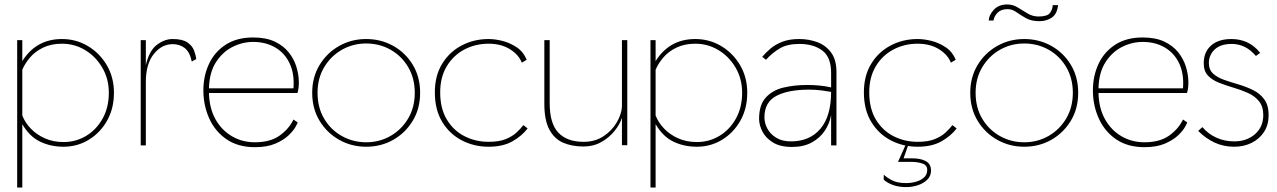

<svg xmlns="http://www.w3.org/2000/svg" viewBox="-20 -652 5726 861"><path d="M57 189V-472H80V-378Q142 -477 258 -477Q321 -477 374 -445.5Q427 -414 459 -359.5Q491 -305 491 -236Q491 -166 460.5 -111.5Q430 -57 378.5 -25.5Q327 6 265 6Q208 6 160.5 -16.5Q113 -39 80 -95V189ZM265 -15Q320 -15 366 -42.5Q412 -70 440 -120Q468 -170 468 -236Q468 -299 438.5 -349Q409 -399 361.5 -427.5Q314 -456 258 -456Q210 -456 173.5 -438.5Q137 -421 114 -393.5Q91 -366 80 -339V-134Q92 -103 117.5 -76Q143 -49 180.5 -32Q218 -15 265 -15Z M611 0V-472H634V-360Q649 -425 683.5 -451Q718 -477 754 -477Q798 -477 820 -462Q842 -447 850 -426Q858 -405 860 -387L840 -376Q831 -419 808.5 -436.5Q786 -454 754 -454Q705 -454 669.5 -409.5Q634 -365 634 -285V0Z M1315 -103Q1315 -101 1305.5 -83.5Q1296 -66 1274 -45Q1252 -24 1215 -8Q1178 8 1123 8Q1048 8 996.5 -27Q945 -62 918.5 -120.5Q892 -179 892 -247Q892 -311 917 -365Q942 -419 992 -451.5Q1042 -484 1115 -484Q1173 -484 1212 -465.5Q1251 -447 1274.5 -417.5Q1298 -388 1308.5 -354.5Q1319 -321 1320 -289Q1321 -257 1314 -235H917Q919 -165 947 -116Q975 -67 1021 -40.5Q1067 -14 1123 -14Q1192 -14 1234 -44Q1276 -74 1296 -116ZM1115 -464Q1068 -464 1023.5 -442Q979 -420 949 -374Q919 -328 917 -256H1296Q1301 -321 1279 -367.5Q1257 -414 1214.5 -439Q1172 -464 1115 -464Z M1622 6Q1556 6 1501 -25Q1446 -56 1413 -110.5Q1380 -165 1380 -236Q1380 -306 1413 -360.5Q1446 -415 1501 -446Q1556 -477 1622 -477Q1688 -477 1743 -446.5Q1798 -416 1831 -361.5Q1864 -307 1864 -236Q1864 -165 1831 -110.5Q1798 -56 1743.5 -25Q1689 6 1622 6ZM1622 -14Q1682 -14 1731.5 -42.5Q1781 -71 1810.5 -121Q1840 -171 1840 -236Q1840 -301 1810.5 -351Q1781 -401 1731.5 -429Q1682 -457 1622 -457Q1563 -457 1513.5 -429Q1464 -401 1434 -351Q1404 -301 1404 -236Q1404 -170 1433.5 -120Q1463 -70 1513 -42Q1563 -14 1622 -14Z M2171 6Q2106 6 2051 -22.5Q1996 -51 1963 -105.5Q1930 -160 1930 -238Q1930 -312 1962.5 -365.5Q1995 -419 2050 -448Q2105 -477 2171 -477Q2200 -477 2233.5 -468.5Q2267 -460 2297 -440Q2327 -420 2342 -384L2320 -371Q2306 -407 2266.5 -431.5Q2227 -456 2171 -456Q2112 -456 2062.5 -430Q2013 -404 1983.5 -355Q1954 -306 1954 -238Q1954 -165 1984 -115.5Q2014 -66 2063.5 -41Q2113 -16 2171 -16Q2218 -16 2247.5 -28Q2277 -40 2295.5 -57Q2314 -74 2327 -91L2346 -76Q2320 -42 2277.5 -18Q2235 6 2171 6Z M2793 -472V-1H2769V-124Q2760 -95 2736 -65Q2712 -35 2676.5 -15Q2641 5 2597 5Q2545 5 2505.5 -12Q2466 -29 2443.5 -71Q2421 -113 2421 -187V-472H2445V-189Q2445 -98 2484 -57Q2523 -16 2597 -16Q2649 -16 2687 -41.5Q2725 -67 2746 -103.5Q2767 -140 2769 -173V-472Z M2897 189V-472H2920V-378Q2982 -477 3098 -477Q3161 -477 3214 -445.5Q3267 -414 3299 -359.5Q3331 -305 3331 -236Q3331 -166 3300.5 -111.5Q3270 -57 3218.5 -25.5Q3167 6 3105 6Q3048 6 3000.5 -16.5Q2953 -39 2920 -95V189ZM3105 -15Q3160 -15 3206 -42.5Q3252 -70 3280 -120Q3308 -170 3308 -236Q3308 -299 3278.5 -349Q3249 -399 3201.5 -427.5Q3154 -456 3098 -456Q3050 -456 3013.5 -438.5Q2977 -421 2954 -393.5Q2931 -366 2920 -339V-134Q2932 -103 2957.5 -76Q2983 -49 3020.5 -32Q3058 -15 3105 -15Z M3532 7Q3478 7 3445.5 -13.5Q3413 -34 3398.5 -63Q3384 -92 3384 -119Q3384 -182 3414.5 -215Q3445 -248 3494 -259.5Q3543 -271 3601 -271Q3626 -271 3653.5 -268.5Q3681 -266 3707 -260V-325Q3707 -396 3667.5 -425.5Q3628 -455 3564 -455Q3511 -455 3477 -435Q3443 -415 3415 -384L3398 -397Q3413 -415 3434.5 -433.5Q3456 -452 3487.5 -464.5Q3519 -477 3564 -477Q3607 -477 3645 -463Q3683 -449 3707 -416.5Q3731 -384 3731 -329V0H3707V-136Q3701 -100 3679.5 -67Q3658 -34 3621 -13.5Q3584 7 3532 7ZM3527 -18Q3611 -18 3659 -74.5Q3707 -131 3707 -240Q3691 -243 3664.5 -246.5Q3638 -250 3608 -250Q3515 -250 3461.5 -222Q3408 -194 3408 -126Q3408 -100 3421 -75.5Q3434 -51 3460.5 -34.5Q3487 -18 3527 -18Z M4095 6Q4030 6 3975 -22.5Q3920 -51 3887 -105.5Q3854 -160 3854 -238Q3854 -312 3886.5 -365.5Q3919 -419 3974 -448Q4029 -477 4095 -477Q4124 -477 4157.5 -468.5Q4191 -460 4221 -440Q4251 -420 4266 -384L4244 -371Q4230 -407 4190.5 -431.5Q4151 -456 4095 -456Q4036 -456 3986.5 -430Q3937 -404 3907.5 -355Q3878 -306 3878 -238Q3878 -165 3908 -115.5Q3938 -66 3987.5 -41Q4037 -16 4095 -16Q4142 -16 4171.5 -28Q4201 -40 4219.5 -57Q4238 -74 4251 -91L4270 -76Q4244 -42 4201.5 -18Q4159 6 4095 6ZM4071 74H4007L4041 -2H4053L4032 58H4071Q4108 58 4131.5 70.5Q4155 83 4155 113Q4155 137 4138.5 153.5Q4122 170 4096.5 178.5Q4071 187 4044 187Q4011 187 3985.5 178Q3960 169 3943 154V131Q3955 143 3979 156Q4003 169 4044 169Q4066 169 4087.5 163Q4109 157 4123.5 144Q4138 131 4138 110Q4138 88 4115.5 81Q4093 74 4071 74Z M4573 6Q4507 6 4452 -25Q4397 -56 4364 -110.5Q4331 -165 4331 -236Q4331 -306 4364 -360.5Q4397 -415 4452 -446Q4507 -477 4573 -477Q4639 -477 4694 -446.5Q4749 -416 4782 -361.5Q4815 -307 4815 -236Q4815 -165 4782 -110.5Q4749 -56 4694.5 -25Q4640 6 4573 6ZM4573 -14Q4633 -14 4682.5 -42.5Q4732 -71 4761.5 -121Q4791 -171 4791 -236Q4791 -301 4761.5 -351Q4732 -401 4682.5 -429Q4633 -457 4573 -457Q4514 -457 4464.5 -429Q4415 -401 4385 -351Q4355 -301 4355 -236Q4355 -170 4384.5 -120Q4414 -70 4464 -42Q4514 -14 4573 -14ZM4499 -611Q4470 -611 4454.5 -596Q4439 -581 4435 -560H4414Q4414 -583 4436 -607.5Q4458 -632 4497 -632Q4522 -632 4544 -618.5Q4566 -605 4588.5 -591.5Q4611 -578 4637 -578Q4677 -578 4688.5 -594Q4700 -610 4701 -629H4725Q4720 -588 4696 -572.5Q4672 -557 4641 -557Q4605 -557 4581 -570.5Q4557 -584 4538 -597.5Q4519 -611 4499 -611Z M5304 -103Q5304 -101 5294.5 -83.5Q5285 -66 5263 -45Q5241 -24 5204 -8Q5167 8 5112 8Q5037 8 4985.5 -27Q4934 -62 4907.5 -120.5Q4881 -179 4881 -247Q4881 -311 4906 -365Q4931 -419 4981 -451.5Q5031 -484 5104 -484Q5162 -484 5201 -465.5Q5240 -447 5263.5 -417.5Q5287 -388 5297.5 -354.5Q5308 -321 5309 -289Q5310 -257 5303 -235H4906Q4908 -165 4936 -116Q4964 -67 5010 -40.5Q5056 -14 5112 -14Q5181 -14 5223 -44Q5265 -74 5285 -116ZM5104 -464Q5057 -464 5012.5 -442Q4968 -420 4938 -374Q4908 -328 4906 -256H5285Q5290 -321 5268 -367.5Q5246 -414 5203.5 -439Q5161 -464 5104 -464Z M5515 6Q5467 6 5427 -12.5Q5387 -31 5353 -65L5372 -82Q5397 -52 5434 -35Q5471 -18 5515 -18Q5571 -18 5608 -50.5Q5645 -83 5645 -136Q5645 -175 5625.5 -198.5Q5606 -222 5575.5 -235.5Q5545 -249 5511 -259Q5477 -269 5446.5 -281Q5416 -293 5397 -313Q5378 -333 5378 -368Q5378 -419 5411 -448Q5444 -477 5502 -477Q5582 -477 5631 -415L5612 -401Q5587 -430 5560 -442.5Q5533 -455 5504 -455Q5453 -455 5427 -430Q5401 -405 5401 -370Q5401 -339 5420.5 -321.5Q5440 -304 5470.5 -293.5Q5501 -283 5535 -273Q5569 -263 5599.5 -248Q5630 -233 5649.5 -206.5Q5669 -180 5669 -136Q5669 -92 5648.5 -60.5Q5628 -29 5593 -11.5Q5558 6 5515 6Z"/></svg>

Font: Lil Grotesk Thin
Style: Regular
Weight: 100
Designer: Bastien Sozeau
Foundry: NBR — Bastien Sozeau
Version: Version 3.003; ttfautohint (v1.8.4.7-5d5b);gftools[0.9.33]